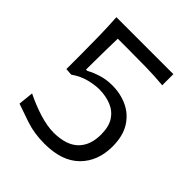

<svg xmlns="http://www.w3.org/2000/svg" viewBox="-199 -856 1001 1001"><g transform="rotate(45 302.0 -355.0)"><path d="M287.6 11.2Q211.9 11.2 150.4 -9.3Q88.9 -29.8 47.4 -44.9L56.2 -128.9Q114.3 -100.1 173.3 -81.8Q232.4 -63.5 281.7 -63.5Q373 -64.5 417.7 -108.2Q462.4 -151.9 462.4 -231.4Q462.4 -290 439.5 -325Q416.5 -359.9 377.4 -375.7Q338.4 -391.6 290 -392.1Q256.8 -392.1 214.6 -381.6Q172.4 -371.1 130.9 -342.3L92.8 -345.2V-458Q92.8 -528.8 91.3 -595Q89.8 -661.1 85.9 -720.7H505.9V-638.7Q442.4 -644.5 378.4 -645.5Q314.5 -646.5 251 -646.5H170.4Q169.4 -601.6 168.5 -556.6Q167.5 -511.7 167.5 -466.8L167 -415.5H176.3Q204.6 -431.2 241.9 -442.9Q279.3 -454.6 322.3 -454.6Q384.3 -454.6 435.8 -430.2Q487.3 -405.8 518.1 -356Q548.8 -306.2 548.8 -230Q548.8 -121.6 482.2 -55.2Q415.5 11.2 287.6 11.2Z"/></g></svg>

Font: Pinar DS3-Regular
Style: Regular
Weight: 400
Designer: Amin Abedi
Version: Version 2.000